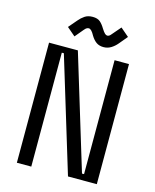

<svg xmlns="http://www.w3.org/2000/svg" viewBox="-131 -992 874 1081"><g transform="rotate(15 306.0 -452.0)"><path d="M73 0V-700H241L443 -36H455V-700H539V0H371L169 -664H157V0ZM375 -755Q350 -755 333 -767Q316 -779 302 -802Q284 -836 269 -836Q264 -836 258 -833.5Q252 -831 243 -820L202 -771L153 -813L195 -862Q209 -879 227.5 -891.5Q246 -904 273 -904Q302 -904 317 -891Q332 -878 345 -856Q357 -837 364.5 -830Q372 -823 379 -823Q384 -823 389.5 -826Q395 -829 402 -838L445 -888L494 -846L453 -797Q438 -779 418.5 -767Q399 -755 375 -755Z"/></g></svg>

Font: Space Mono
Style: Regular
Weight: 400
Monospace: yes
Designer: Colophon Foundry + Benjamin Critton
Foundry: Colophon Foundry & Benjamin Critton
Version: Version 1.003; ttfautohint (v1.8.4.7-5d5b)